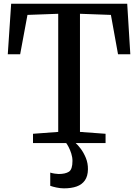

<svg xmlns="http://www.w3.org/2000/svg" viewBox="-20 -763 737 1024"><path d="M290.5 -59.5V-689.5L126.5 -683.5L87.5 -473.5H21.5L39.5 -743H658.5L675 -473.5H609.5L571.5 -683.5L406.5 -689.5V-59.5L543 -49.5V0H156V-49.5ZM321 241.5Q302 241.5 281.8 237.2Q261.5 233 248 228V157.5Q258.5 161 272.2 163Q286 165 293 165Q328.5 165 347.5 152.8Q366.5 140.5 366.5 95.5Q366.5 75.5 360.2 56Q354 36.5 346 21.2Q338 6 333 0H365H383.5Q394.5 9 410.2 29.8Q426 50.5 437.8 79Q449.5 107.5 449 140Q448.5 176.5 432.8 199Q417 221.5 388.8 231.5Q360.5 241.5 321 241.5Z"/></svg>

Font: Merriweather 24pt Medium
Style: Regular
Weight: 500
Designer: Eben Sorkin
Foundry: Eben Sorkin
Version: Version 2.100